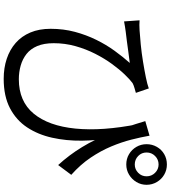

<svg xmlns="http://www.w3.org/2000/svg" viewBox="38 -896 924 1040"><g transform="rotate(90 500.0 -376.0)"><path d="M715 -724Q723 -678 736.5 -625Q750 -572 773.5 -516Q797 -460 834 -405Q871 -350 927 -300L874 -229Q819 -289 776.5 -359Q734 -429 700 -514Q666 -599 636 -701ZM90 -670Q113 -668 144 -670Q177 -672 222 -676.5Q267 -681 313 -688.5Q359 -696 398.5 -704Q438 -712 459 -720L483 -650Q473 -647 457 -642.5Q441 -638 430 -632Q411 -618 383.5 -589.5Q356 -561 326.5 -520.5Q297 -480 271.5 -430Q246 -380 230 -323Q214 -266 214 -205Q214 -152 229.5 -115.5Q245 -79 272.5 -57.5Q300 -36 335.5 -26Q371 -16 409 -16Q529 -16 595.5 -96.5Q662 -177 676.5 -322.5Q691 -468 652 -664L725 -529Q741 -443 742 -358Q743 -273 726 -196.5Q709 -120 670 -61Q631 -2 566 32Q501 66 407 66Q348 66 298.5 49.5Q249 33 212.5 1Q176 -31 156 -78.5Q136 -126 136 -188Q136 -258 152.5 -319.5Q169 -381 195.5 -435Q222 -489 255 -534.5Q288 -580 321 -617Q296 -614 263.5 -609.5Q231 -605 201 -601Q171 -597 152 -595Q138 -593 124.5 -591Q111 -589 96 -586ZM806 -708Q806 -681 825 -662.5Q844 -644 871 -644Q897 -644 916 -662.5Q935 -681 935 -708Q935 -735 916 -754Q897 -773 871 -773Q844 -773 825 -754Q806 -735 806 -708ZM761 -708Q761 -738 775.5 -763.5Q790 -789 815 -803.5Q840 -818 871 -818Q901 -818 926 -803.5Q951 -789 966 -763.5Q981 -738 981 -708Q981 -678 966 -653Q951 -628 926 -613Q901 -598 871 -598Q840 -598 815 -613Q790 -628 775.5 -653Q761 -678 761 -708Z"/></g></svg>

Font: Noto Sans HK
Style: Regular
Weight: 400
Designer: Ryoko NISHIZUKA 西塚涼子 (kana, bopomofo & ideographs); Paul D. Hunt (Latin, Greek & Cyrillic); Sandoll Communications 산돌커뮤니
Foundry: Adobe
Version: Version 2.004-H2;hotconv 1.0.118;makeotfexe 2.5.65603